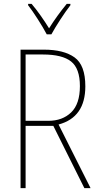

<svg xmlns="http://www.w3.org/2000/svg" viewBox="-20 -970 509 990"><path d="M324 -950Q273 -888 233 -824Q214 -855 190 -889Q166 -923 143 -950H125V-943Q146 -916 174.5 -871.5Q203 -827 221 -793H245Q263 -826 291 -869Q319 -912 343 -943V-950ZM392 -526Q392 -434 347 -390.5Q302 -347 229 -347H112V-689H202Q301 -689 346.5 -653Q392 -617 392 -526ZM86 -714V0H112V-321H255L415 0H447L282 -328Q420 -365 420 -525Q420 -634 364.5 -674Q309 -714 206 -714Z"/></svg>

Font: Noto Sans Display SemiCondensed Thin
Style: Regular
Weight: 250
Width: 4
Designer: Monotype Design team
Foundry: Monotype Imaging Inc.
Version: 1.000